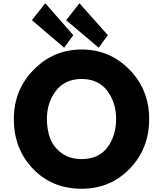

<svg xmlns="http://www.w3.org/2000/svg" viewBox="-20 -1144 1001 1179"><path d="M65 -413Q65 -592 187 -716Q309 -840 481 -840Q654 -840 775 -716.5Q896 -593 896 -413Q896 -232 777 -108.5Q658 15 481 15Q300 15 182.5 -107.5Q65 -230 65 -413ZM268 -413Q268 -348 288 -294.5Q308 -241 358 -204Q408 -167 481 -167Q586 -167 639.5 -239Q693 -311 693 -413Q693 -514 638.5 -586.5Q584 -659 481 -659Q379 -659 323.5 -586.5Q268 -514 268 -413ZM430 -928 258 -1124 176 -1020 374 -851ZM642 -928 468 -1124 386 -1020 586 -851Z"/></svg>

Font: Hussar
Style: BoldWeb
Weight: 700
Foundry: Cannot Into Space Fonts
Version: Version 2.00